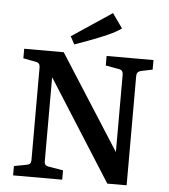

<svg xmlns="http://www.w3.org/2000/svg" viewBox="-54 -813 757 861"><g transform="rotate(5 325.0 -382.0)"><path d="M566 -516Q548 -511 548 -493V0H461L150 -490L173 -492V-74Q173 -56 192 -53L258 -42V0H37V-42L95 -53Q113 -56 113 -74V-493Q113 -513 95 -516L37 -527V-570H215L512 -105L487 -102V-493Q487 -513 469 -516L408 -527V-570H619V-527ZM259 -609 240 -644 420 -764 466 -699Q443 -682 407 -666Q371 -650 332 -635.5Q293 -621 259 -609Z"/></g></svg>

Font: Rasa Medium
Style: Regular
Weight: 500
Designer: Anna Giedrys (Yrsa+Rasa design), David Brezina (Yrsa art-direction, Rasa art-direction, design)
Foundry: Rosetta Type Foundry
Version: Version 2.004